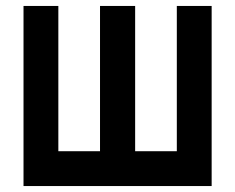

<svg xmlns="http://www.w3.org/2000/svg" viewBox="-20 -625 790 645"><path d="M59 0V-605H176V-117H316V-605H434V-117H574V-605H691V0Z"/></svg>

Font: Martian Mono SemiExpanded Medium
Style: Regular
Weight: 500
Width: 6
Designer: Roman Shamin
Foundry: Evil Martians
Version: Version 1.000